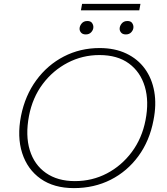

<svg xmlns="http://www.w3.org/2000/svg" viewBox="-20 -957 856 987"><path d="M360 10Q257 10 189 -38Q121 -86 94 -170Q67 -254 88 -361Q109 -466 166.5 -544.5Q224 -623 308 -666.5Q392 -710 492 -710Q570 -710 629 -682Q688 -654 724.5 -604Q761 -554 773 -486.5Q785 -419 769 -339Q749 -233 691.5 -154.5Q634 -76 549 -33Q464 10 360 10ZM365 -26Q454 -26 529.5 -65.5Q605 -105 657.5 -175.5Q710 -246 728 -339Q747 -436 724.5 -511.5Q702 -587 643 -630.5Q584 -674 491 -674Q404 -674 328 -634.5Q252 -595 199.5 -525Q147 -455 129 -361Q110 -261 133 -185.5Q156 -110 216 -68Q276 -26 365 -26ZM421 -780Q405 -780 397 -789Q389 -798 389 -809Q389 -823 399.5 -836Q410 -849 429 -849Q446 -849 453 -839Q460 -829 460 -818Q460 -804 449.5 -792Q439 -780 421 -780ZM627 -780Q611 -780 603 -789Q595 -798 595 -809Q595 -823 605.5 -836Q616 -849 635 -849Q652 -849 659 -839Q666 -829 666 -818Q666 -804 655.5 -792Q645 -780 627 -780ZM396 -904 402 -937H702L696 -904Z"/></svg>

Font: REM Thin
Style: Italic
Weight: 250
Italic angle: -11°
Designer: Octavio Pardo
Foundry: Ashler Design
Version: Version 1.005;gftools[0.9.28]